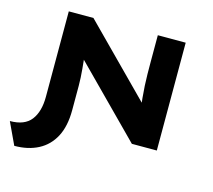

<svg xmlns="http://www.w3.org/2000/svg" viewBox="-144 -851 1338 1204"><g transform="rotate(15 525.5 -248.5)"><path d="M46 203 -21 60Q74 60 116 5.5Q158 -49 158 -145V-700H318L797 -216L756 -205Q749 -253 745 -293.5Q741 -334 739 -372.5Q737 -411 736.5 -448.5Q736 -486 736 -527V-700H917V0H755L260 -500L319 -509Q324 -468 327.5 -435Q331 -402 333.5 -373.5Q336 -345 337.5 -318.5Q339 -292 339 -265Q339 -238 339 -207V-107Q339 -3 303 65.5Q267 134 201 168.5Q135 203 46 203Z"/></g></svg>

Font: Lexend Tera
Style: Bold
Weight: 700
Designer: Bonnie Shaver-Troup, Thomas Jockin
Foundry: Lexend
Version: Version 1.007